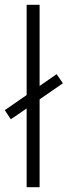

<svg xmlns="http://www.w3.org/2000/svg" viewBox="-33 -780 282 800"><path d="M78 0V-328L12 -283L-13 -321L78 -384V-760H132V-422L203 -471L229 -433L132 -366V0Z"/></svg>

Font: Noto Sans Georgian Condensed Light
Style: Regular
Weight: 300
Width: 3
Designer: Monotype Design Team, Akaki Razmadze
Foundry: Google LLC
Version: Version 2.005; ttfautohint (v1.8.4.7-5d5b)